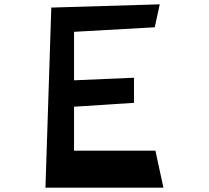

<svg xmlns="http://www.w3.org/2000/svg" viewBox="-20 -867 965 887"><path d="M190 0 217 -832 718 -847 695 -741 322 -720V-496L599 -508V-392L322 -374V-171H698L735 0Z"/></svg>

Font: OpenDyslexic
Style: Regular
Weight: 400
Designer: Abbie Gonzalez
Version: Version 0.920;hotconv 1.0.109;makeotfexe 2.5.65596